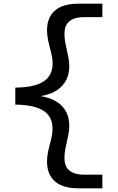

<svg xmlns="http://www.w3.org/2000/svg" viewBox="-20 -821 640 1041"><path d="M63 -254V-346Q190 -347 236 -395.5Q282 -444 256 -540L247 -576Q218 -685 259 -743Q300 -801 404 -801H535V-728H436Q369 -728 343.5 -692Q318 -656 339 -566L347 -528Q370 -432 331 -373.5Q292 -315 200 -300Q292 -285 331 -227.5Q370 -170 347 -74L339 -36Q318 54 343.5 90Q369 126 436 126H535V200H404Q300 200 259 141.5Q218 83 247 -26L256 -61Q281 -157 235.5 -204.5Q190 -252 63 -254Z"/></svg>

Font: Moralerspace Krypton JPDOC
Style: Regular
Weight: 400
Version: v0.0.6; ttfautohint (v1.8.4.7-5d5b-dirty) -l 6 -r 45 -G 200 